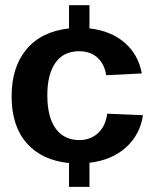

<svg xmlns="http://www.w3.org/2000/svg" viewBox="-20 -708 596 743"><path d="M287.1 -166Q330.1 -166 359.1 -192.6Q388.2 -219.2 395 -268.1L533.2 -262.2Q522.5 -187.5 467.8 -137.9Q413.1 -88.4 326.2 -78.1V15.1H247.1V-77.1Q142.1 -87.4 83.5 -153.8Q24.9 -220.2 24.9 -335Q24.9 -448.2 82.3 -517.1Q139.6 -585.9 247.1 -598.1V-688H326.2V-598.1Q408.7 -588.9 461.9 -543.2Q515.1 -497.6 528.8 -423.8L391.1 -417Q383.8 -461.4 356.4 -485.6Q329.1 -509.8 286.1 -509.8Q225.6 -509.8 194.3 -464.8Q163.1 -419.9 163.1 -339.8Q163.1 -254.9 195.6 -210.4Q228 -166 287.1 -166Z"/></svg>

Font: TypoPRO Liberation Sans
Style: Bold
Weight: 700
Designer: Steve Matteson
Foundry: Ascender Corporation
Version: Version 2.00.1